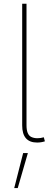

<svg xmlns="http://www.w3.org/2000/svg" viewBox="-20 -747 260 1009"><path d="M175.1 2.1Q96.6 2.1 96.6 -88.1V-727.3H119.3V-88.1Q119.3 -40.1 143.5 -27.7Q157.7 -20.6 176.5 -20.6Q194.2 -20.6 210.2 -25.6L215.9 -4.3Q196 2.1 175.1 2.1ZM73.2 241.5H54.7L101.6 57.5H126.4Z"/></svg>

Font: Linik Sans Thin
Style: Regular
Weight: 100
Designer: Fonts by Rasmus Andersson / Changes by Cristiano Sobral with parts from Marc Monis
Foundry: rsms
Version: Version 3.020; ttfautohint (v1.6)